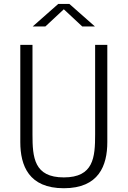

<svg xmlns="http://www.w3.org/2000/svg" viewBox="-20 -962 660 993"><path d="M310 -44.5C156 -44.5 148 -148 148 -266.5V-730H85V-227C85 -105.5 129 11.5 310 11.5C491 11.5 535 -105.5 535 -227V-730H472V-266.5C472 -148 464 -44.5 310 -44.5ZM149 -825H214.5L310 -914L405.5 -825H471L339 -941.5H281Z"/></svg>

Font: Monaspace Neon ExtraLight
Style: Regular
Weight: 200
Designer: Riley Cran & the Lettermatic Team
Foundry: Lettermatic
Version: Version 1.200 (Monaspace Neon)